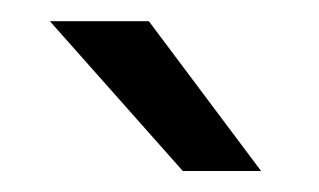

<svg xmlns="http://www.w3.org/2000/svg" viewBox="-20 -710 302 182"><path d="M27.3 -547.9ZM27.3 -547.9ZM227.5 -547.9H153.3L27.3 -689.9H121.1Z"/></svg>

Font: Acari Sans
Style: Regular
Weight: 400
Designer: Alfredo Marco Pradil and Stefan Peev
Foundry: Hanken Design Co.
Version: Version 1.045;February 4, 2021;FontCreator 13.0.0.2655 64-bi